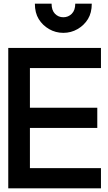

<svg xmlns="http://www.w3.org/2000/svg" viewBox="-20 -1016 588 1046"><path d="M25 -755H530V-645H143V-429H510V-319H143V-100H530V10H25ZM170 -996H261Q261 -960 279.5 -941Q298 -922 325 -922Q352 -922 371 -941Q390 -960 390 -996H480Q480 -946 459 -912Q438 -878 402.5 -857.5Q367 -837 325 -837Q283 -837 247.5 -857.5Q212 -878 191 -912Q170 -946 170 -996Z"/></svg>

Font: BLUETTI 2.0 Medium
Style: Italic
Weight: 500
Designer: Stijn de Vries
Foundry: tokotype
Version: Version 2.005;October 31, 2023;FontCreator 14.0.0.2814 64-bi